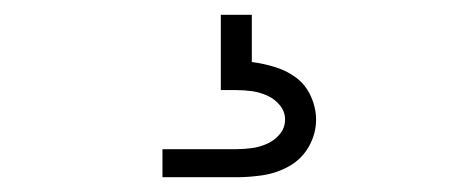

<svg xmlns="http://www.w3.org/2000/svg" viewBox="-20 -20 640 260"><path d="M200 220V182H300Q311 182 321.5 180.5Q332 179 342 174.5Q352 170 359 161.5Q366 153 366 142Q366 131 359 122.5Q352 114 342 109.5Q332 105 321.5 103.5Q311 102 300 102H279V0H321V64Q337 66 353 71Q369 76 381.5 85.5Q394 95 401 110.5Q408 126 408 142Q408 161 398.5 178Q389 195 372.5 204.5Q356 214 337.5 217Q319 220 300 220Z"/></svg>

Font: Iosevka Curly XLtEx
Style: Regular
Weight: 200
Width: 7
Monospace: yes
Designer: Belleve Invis
Foundry: Belleve Invis
Version: Version 11.1.0; ttfautohint (v1.8.3)